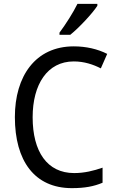

<svg xmlns="http://www.w3.org/2000/svg" viewBox="-20 -964 604 994"><path d="M484 -934V-944H381C359 -899 320 -838 288 -795V-784H344C389 -820 459 -895 484 -934ZM362 -646C416 -646 463 -630 502 -610L535 -685C486 -710 426 -724 362 -724C163 -724 57 -569 57 -358C57 -131 159 10 352 10C419 10 466 1 511 -18V-96C465 -80 417 -68 364 -68C224 -68 149 -179 149 -357C149 -527 225 -646 362 -646Z"/></svg>

Font: Noto Sans Lao UI SemCond
Style: Regular
Weight: 400
Width: 4
Designer: Monotype Design Team
Foundry: Monotype Imaging Inc.
Version: Version 2.000